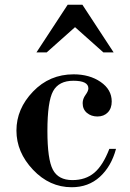

<svg xmlns="http://www.w3.org/2000/svg" viewBox="-20 -774 545 806"><path d="M288 -435Q227 -435 203 -391.5Q179 -348 179 -224Q179 -105 202 -61.5Q225 -18 284 -18Q339 -18 375.5 -48.5Q412 -79 439 -149H467Q447 -75 399 -31.5Q351 12 281 12Q188 12 118.5 -61.5Q49 -135 49 -226Q49 -317 118.5 -389.5Q188 -462 289 -462Q356 -462 402.5 -430Q449 -398 449 -348Q449 -319 432.5 -302Q416 -285 389 -285Q363 -285 345 -300Q327 -315 327 -341Q327 -359 339 -375.5Q351 -392 351 -403Q351 -435 288 -435ZM457 -554H414L295 -660L176 -554H133L264 -754H326Z"/></svg>

Font: Libre Bodoni
Style: Regular
Weight: 400
Designer: Pablo Impallari, Rodrigo Fuenzalida
Foundry: Pablo Impallari, Rodrigo Fuenzalida
Version: Version 1.001